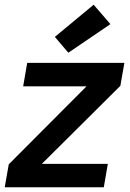

<svg xmlns="http://www.w3.org/2000/svg" viewBox="-29 -792 551 812"><path d="M-9 0 8 -97 337 -427H69L86 -526H497L480 -429L148 -99H427L410 0ZM260 -569 203 -636 367 -772 438 -690Z"/></svg>

Font: DM Sans 9pt SemiBold
Style: Italic
Weight: 600
Italic angle: -10°
Version: Version 4.004;gftools[0.9.30]